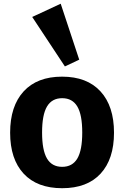

<svg xmlns="http://www.w3.org/2000/svg" viewBox="-20 -994 665 1027"><path d="M231.4 -146Q257.8 -101.6 312.5 -101.6Q367.2 -101.6 393.6 -146Q419.9 -190.4 419.9 -285.2Q419.9 -379.9 393.6 -424.3Q367.2 -468.8 312.5 -468.8Q257.8 -468.8 231.4 -424.3Q205.1 -379.9 205.1 -285.2Q205.1 -190.4 231.4 -146ZM589.8 -284.2Q589.8 -143.1 518.1 -65.2Q446.3 12.7 312.5 12.7Q178.7 12.7 106.4 -65.2Q34.2 -143.1 34.2 -284.2Q34.2 -426.3 106.4 -505.1Q178.7 -584 312 -584Q445.3 -584 517.6 -505.1Q589.8 -426.3 589.8 -284.2ZM327.1 -638.7 152.3 -903.3 304.7 -974.1 403.8 -674.8Z"/></svg>

Font: Nobile-bold
Style: Bold
Weight: 700
Version: Version 1.000;PS 001.000;hotconv 1.0.38